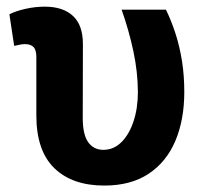

<svg xmlns="http://www.w3.org/2000/svg" viewBox="-20 -558 629 588"><path d="M299.3 10.3Q201.2 10.3 146.2 -43.2Q91.3 -96.7 91.3 -204.6V-383.3Q91.3 -405.3 82.5 -414.1Q73.7 -422.9 56.2 -422.9Q48.3 -422.9 39.6 -420.9Q30.8 -418.9 23.4 -417.5L8.8 -514.2Q27.3 -523.9 57.4 -530.8Q87.4 -537.6 117.2 -537.6Q172.9 -537.6 203.4 -509.3Q233.9 -481 233.9 -423.3L233.4 -197.3Q233.4 -145.5 250.2 -122.3Q267.1 -99.1 296.4 -99.1Q328.1 -99.1 351.8 -122.6Q375.5 -146 388.9 -186.3Q402.3 -226.6 402.3 -276.4Q401.9 -338.4 388.4 -401.4Q375 -464.4 352.5 -528.3H488.3Q504.9 -494.1 517.6 -454.8Q530.3 -415.5 537.4 -370.8Q544.4 -326.2 544.4 -276.4Q544.4 -191.4 517.1 -126.7Q489.7 -62 435.3 -25.9Q380.9 10.3 299.3 10.3Z"/></svg>

Font: Robotiche
Style: Bold
Weight: 700
Designer: Google
Version: Version 2.001